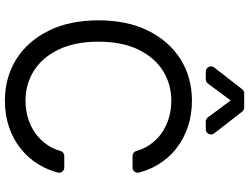

<svg xmlns="http://www.w3.org/2000/svg" viewBox="-134 -852 996 767"><g transform="rotate(90 363.5 -468.0)"><path d="M216.3 -35.5Q144.2 -80.6 102.3 -164.8Q60.7 -248.6 60.7 -363.6Q60.7 -479 102.3 -562.5Q144.2 -646.7 216.3 -691.8Q289.1 -737.2 381.7 -737.2Q437.1 -737.2 485.4 -721.2Q533.4 -705.3 572.8 -674.7Q611.9 -644.2 638.1 -600.1Q657.7 -567.8 668.7 -525.9Q669.4 -522.4 669.4 -520.6Q669.4 -512.1 663.4 -506Q657.3 -500 648.8 -500H602.6Q595.5 -500 590 -504.1Q584.5 -508.2 582.7 -514.9Q574.6 -544 559.3 -566.8Q539.4 -595.9 512.4 -615.4Q485.4 -634.6 451.3 -644.9Q419 -654.8 381.7 -654.8Q315.3 -654.8 262.4 -621.4Q209.2 -588.1 177.6 -523.1Q146 -457.7 146 -363.6Q146 -269.5 177.6 -204.2Q209.2 -139.2 262.4 -105.8Q315.3 -72.4 381.7 -72.4Q419 -72.4 451.3 -82.4Q484.7 -92.3 512.4 -112.2Q540.1 -132.1 559.3 -160.9Q574.9 -183.9 582.7 -212.4Q584.5 -219.1 590 -223.2Q595.5 -227.3 602.6 -227.3H648.4Q657.3 -227.3 663.4 -221.2Q669.4 -215.2 669.4 -206.7Q669.4 -204.9 668.7 -201.3Q657.7 -160.2 638.1 -127.5Q611.9 -83.1 572.8 -52.9Q534.1 -22 485.4 -6Q437.1 9.9 381.7 9.9Q289.1 9.9 216.3 -35.5ZM313.2 -801.1 380.7 -892 448.2 -801.1Q454.9 -792.6 464.8 -792.6H496.1Q505 -792.6 510.8 -799Q516.7 -805.4 516.7 -813.6Q516.7 -820.7 512.4 -826L425.4 -937.9Q422.6 -941.8 418.1 -943.9Q413.7 -946 408.7 -946H352.6Q342.3 -946 335.9 -937.9L248.9 -826Q244.7 -820.7 244.7 -813.6Q244.7 -805.4 250.5 -799Q256.4 -792.6 265.3 -792.6H296.5Q301.5 -792.6 305.9 -794.9Q310.4 -797.2 313.2 -801.1Z"/></g></svg>

Font: DeltaSans
Style: Regular
Weight: 400
Designer: Rasmus Andersson
Foundry: rsms
Version: Version 3.012